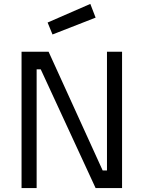

<svg xmlns="http://www.w3.org/2000/svg" viewBox="-20 -960 733 980"><path d="M90 0H167V-606H188L468 0H603V-696H526V-90H504L228 -696H90ZM223 -845 248 -784 468 -870 441 -940Z"/></svg>

Font: TitilliumText22L
Style: 400 wt
Weight: 400
Designer: Campivisivi
Foundry: Campivisivi
Version: 1.000